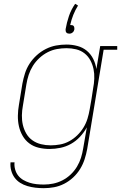

<svg xmlns="http://www.w3.org/2000/svg" viewBox="-20 -771 640 1004"><path d="M209 213Q187 213 165.5 210.5Q144 208 123.5 202Q103 196 85.5 185Q68 174 56 157.5Q44 141 38.5 120Q33 99 35 78H56Q54 96 59 114.5Q64 133 75 147Q86 161 101.5 170Q117 179 134.5 184.5Q152 190 171 192Q190 194 209 194Q234 194 258.5 189Q283 184 306.5 172Q330 160 349.5 141.5Q369 123 382.5 100.5Q396 78 403.5 54Q411 30 415 5L434 -105Q419 -78 398 -55.5Q377 -33 351 -18.5Q325 -4 296 2Q267 8 239 8Q210 8 182.5 1.5Q155 -5 133.5 -21Q112 -37 98.5 -60.5Q85 -84 79 -110.5Q73 -137 73.5 -166Q74 -195 79 -223L97 -333Q102 -360 110.5 -387Q119 -414 134.5 -438Q150 -462 172 -482Q194 -502 220 -515Q246 -528 273 -533Q300 -538 328 -538Q357 -538 385 -530.5Q413 -523 434 -505.5Q455 -488 467.5 -463Q480 -438 484 -410L504 -530H593V-511H522L436 8Q431 35 422.5 61.5Q414 88 399 112.5Q384 137 362.5 157Q341 177 315.5 190Q290 203 263 208Q236 213 209 213ZM245 -11Q269 -11 294 -15.5Q319 -20 342 -32.5Q365 -45 384 -63.5Q403 -82 416.5 -104Q430 -126 437.5 -150.5Q445 -175 449 -199Q454 -226 458.5 -253.5Q463 -281 467 -309Q472 -334 473 -360Q474 -386 469 -410Q464 -434 452.5 -455.5Q441 -477 422 -492Q403 -507 378.5 -513Q354 -519 328 -519Q303 -519 278 -514.5Q253 -510 229.5 -498Q206 -486 186 -467.5Q166 -449 152 -426.5Q138 -404 130 -379.5Q122 -355 118 -330L100 -220Q95 -194 94.5 -168Q94 -142 99.5 -118Q105 -94 117.5 -72.5Q130 -51 150 -37Q170 -23 194.5 -17Q219 -11 245 -11ZM342 -595Q338 -595 333.5 -596.5Q329 -598 326.5 -601.5Q324 -605 323.5 -609Q323 -613 323 -618Q329 -653 340.5 -687Q352 -721 373 -751L388 -742Q373 -718 363 -692.5Q353 -667 347 -640Q347 -640 348 -640Q349 -640 350 -640Q354 -640 358.5 -639Q363 -638 365.5 -634.5Q368 -631 368.5 -626.5Q369 -622 369 -618Q368 -613 366 -609Q364 -605 360 -601.5Q356 -598 351.5 -596.5Q347 -595 342 -595Z"/></svg>

Font: Iosevka Curly Slab ThExObl
Style: Regular
Weight: 100
Width: 7
Italic angle: -9°
Monospace: yes
Designer: Belleve Invis
Foundry: Belleve Invis
Version: Version 11.1.0; ttfautohint (v1.8.3)